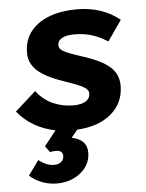

<svg xmlns="http://www.w3.org/2000/svg" viewBox="-52 -537 612 807"><g transform="rotate(-5 254.0 -134.0)"><path d="M458 -160Q458 -87 404.5 -41.5Q351 4 260 9L234 41Q298 54 298 108Q298 159 257 193Q216 227 155 227Q124 227 94.5 216Q65 205 41 184L86 122Q118 148 151 148Q170 148 181 138.5Q192 129 192 113Q192 102 184.5 96Q177 90 162 90Q151 90 138 93L119 67L169 4Q70 -16 10 -89L98 -168Q126 -131 166 -112.5Q206 -94 254 -94Q286 -94 305 -105.5Q324 -117 324 -139Q324 -153 306 -164.5Q288 -176 232 -195Q150 -222 114 -253.5Q78 -285 78 -331Q78 -407 138.5 -451Q199 -495 303 -495Q409 -495 483 -435L423 -349Q384 -373 352 -382Q320 -391 283 -391Q248 -391 230 -380.5Q212 -370 212 -351Q212 -336 230 -325.5Q248 -315 304 -297Q387 -271 422.5 -239.5Q458 -208 458 -160Z"/></g></svg>

Font: Niramit
Style: Bold Italic
Weight: 700
Italic angle: -10°
Designer: Katatrad Aksorn Co.,Ltd.
Foundry: Cadson Demak Co.,Ltd.
Version: Version 1.001; ttfautohint (v1.6)